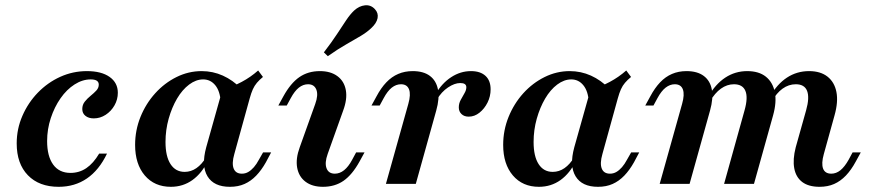

<svg xmlns="http://www.w3.org/2000/svg" viewBox="-20 -698 3298 729"><path d="M202.7 11.3Q128.4 11.3 85.9 -32.6Q43.4 -76.5 43.4 -153.4Q43.4 -208.6 65 -258.1Q86.5 -307.7 123.6 -346.1Q160.8 -384.5 208.7 -406.3Q256.7 -428 309.9 -428Q365 -428 396.2 -405.9Q427.4 -383.8 427.4 -345.8Q427.4 -320.2 414.7 -297.9Q402 -275.6 381.2 -262.1Q360.3 -248.5 336.2 -248.5Q316.5 -248.5 304.5 -258.1Q292.4 -267.6 292.4 -283.9Q292.4 -300.3 302 -312.2Q311.6 -324.2 324.1 -334.3Q336.5 -344.4 345.8 -354.3Q355 -364.2 355 -376.8Q355 -396.5 324.4 -396.5Q293.1 -396.5 263.2 -377.4Q233.2 -358.3 209.9 -324.9Q186.6 -291.5 172.8 -249.5Q158.9 -207.4 158.9 -162.4Q158.9 -104.9 181.8 -73.2Q204.7 -41.5 247.6 -41.5Q281.1 -41.5 307.9 -59.7Q334.7 -78 356.5 -114.8H386.3Q356.2 -52 310 -20.4Q263.8 11.3 202.7 11.3Z M628.8 11.3Q566.5 11.3 529.7 -31.9Q493 -75.1 493 -147.8Q493 -203.5 513.4 -254.1Q533.9 -304.7 569.3 -343.8Q604.6 -382.9 650.1 -405.4Q695.6 -428 745.7 -428Q788.2 -428 826.2 -410.9Q864.1 -393.8 895.2 -362L818 -311.5Q815.4 -352.3 797.3 -374.4Q779.1 -396.5 751.4 -396.5Q724.2 -396.5 698.2 -377Q672.1 -357.4 652.3 -323.8Q632.5 -290.2 620.4 -247.3Q608.4 -204.5 608.4 -159Q608.4 -104.3 627.5 -74.9Q646.6 -45.4 681.1 -45.4Q705.3 -45.4 725.8 -59.7Q746.4 -73.9 763.2 -101.9L770.6 -89.6Q746.7 -40.1 710.7 -14.4Q674.8 11.3 628.8 11.3ZM853 11.3Q792.1 11.3 767.9 -28.5Q743.8 -68.2 762.9 -138.5L824 -355.9Q864.7 -369.4 898 -387.2Q931.3 -404.9 960.2 -430.4L978.4 -405.8Q964.7 -394.6 955.5 -383.7Q946.3 -372.9 940 -359Q933.8 -345.1 928.1 -324.5L869.6 -112.9Q859.5 -77.5 867.2 -58.1Q874.9 -38.6 898.3 -38.6Q911.6 -38.6 922.6 -45Q933.7 -51.4 944 -63.2Q954.3 -75.1 962.8 -91.2L978.9 -119.4H1009.5L989.5 -81.7Q972.8 -52 952.8 -31.2Q932.9 -10.4 908.6 0.4Q884.4 11.3 853 11.3Z M1206.3 11.3Q1165.5 11.3 1140 -8Q1114.5 -27.2 1108.3 -61.3Q1102.1 -95.4 1118.2 -139.3L1176.8 -303Q1189.2 -337.2 1181.1 -357.7Q1173 -378.1 1149.7 -378.1Q1131.1 -378.1 1114.8 -365.3Q1098.5 -352.4 1084 -325.4L1068.7 -297.3H1036.8L1055.8 -332Q1083.2 -381.9 1116.4 -405Q1149.6 -428 1194.6 -428Q1235.4 -428 1261.1 -408.9Q1286.9 -389.9 1293.1 -355.8Q1299.3 -321.7 1282.7 -277.4L1224.2 -113.6Q1212.1 -79.9 1219.8 -59.2Q1227.5 -38.6 1251.3 -38.6Q1288.8 -38.6 1317 -91.2L1332.2 -119.4H1364.1L1345.1 -84.7Q1317.3 -34.4 1284.3 -11.5Q1251.3 11.3 1206.3 11.3ZM1224.7 -484.7 1209.7 -499.2Q1239.9 -538.5 1259.8 -568.9Q1279.8 -599.4 1294.7 -621.7Q1309.7 -644 1324.7 -658.1Q1343.7 -675.5 1365.8 -677.8Q1387.9 -680.1 1403.4 -663.3Q1417.3 -648.6 1413.6 -629Q1409.8 -609.5 1388.7 -590.4Q1372.8 -575.4 1349.6 -561.5Q1326.3 -547.5 1295.3 -530Q1264.3 -512.5 1224.7 -484.7Z M1445.3 0 1530.4 -303.8Q1540.5 -339.6 1533 -358.8Q1525.5 -378.1 1502.5 -378.1Q1484 -378.1 1467.6 -365.3Q1451.3 -352.4 1436.8 -325.4L1421.6 -297.3H1390.5L1409.5 -332Q1426.4 -363.9 1446.8 -385.3Q1467.1 -406.7 1492 -417.3Q1516.9 -428 1547 -428Q1588.2 -428 1612.4 -409.7Q1636.5 -391.5 1642.9 -358Q1649.4 -324.5 1636.3 -278.1L1558.8 0ZM1759.7 -255.1Q1742.5 -255.1 1732.3 -264.9Q1722 -274.7 1722 -290.2Q1722 -305.3 1729.2 -318.5Q1736.3 -331.8 1743.4 -343.8Q1750.6 -355.8 1750.6 -366.8Q1750.6 -382.7 1727.6 -382.7Q1706 -382.7 1681.1 -366Q1656.1 -349.3 1639.4 -320.7L1633.2 -340Q1657.9 -382.1 1693.1 -405Q1728.3 -428 1768.3 -428Q1803.7 -428 1823.2 -410.1Q1842.8 -392.2 1842.8 -358.8Q1842.8 -332 1831.1 -308.6Q1819.4 -285.2 1800.6 -270.2Q1781.8 -255.1 1759.7 -255.1Z M2026.3 11.3Q1964.1 11.3 1927.3 -31.9Q1890.5 -75.1 1890.5 -147.8Q1890.5 -203.5 1911 -254.1Q1931.5 -304.7 1966.8 -343.8Q2002.2 -382.9 2047.7 -405.4Q2093.2 -428 2143.2 -428Q2185.8 -428 2223.8 -410.9Q2261.7 -393.8 2292.8 -362L2215.5 -311.5Q2213 -352.3 2194.8 -374.4Q2176.7 -396.5 2149 -396.5Q2121.8 -396.5 2095.7 -377Q2069.7 -357.4 2049.9 -323.8Q2030.1 -290.2 2018 -247.3Q2006 -204.5 2006 -159Q2006 -104.3 2025.1 -74.9Q2044.1 -45.4 2078.6 -45.4Q2102.9 -45.4 2123.4 -59.7Q2143.9 -73.9 2160.8 -101.9L2168.2 -89.6Q2144.2 -40.1 2108.3 -14.4Q2072.4 11.3 2026.3 11.3ZM2250.6 11.3Q2189.7 11.3 2165.5 -28.5Q2141.3 -68.2 2160.4 -138.5L2221.6 -355.9Q2262.3 -369.4 2295.6 -387.2Q2328.9 -404.9 2357.8 -430.4L2376 -405.8Q2362.3 -394.6 2353.1 -383.7Q2343.8 -372.9 2337.6 -359Q2331.4 -345.1 2325.7 -324.5L2267.2 -112.9Q2257.1 -77.5 2264.8 -58.1Q2272.5 -38.6 2295.9 -38.6Q2309.2 -38.6 2320.2 -45Q2331.3 -51.4 2341.6 -63.2Q2351.9 -75.1 2360.4 -91.2L2376.5 -119.4H2407.1L2387.1 -81.7Q2370.4 -52 2350.4 -31.2Q2330.4 -10.4 2306.2 0.4Q2282 11.3 2250.6 11.3Z M3091.8 11.3Q3050.2 11.3 3026 -6.9Q3001.9 -25.2 2995.7 -58.9Q2989.4 -92.5 3001.2 -138.5L3040.8 -279.5Q3054.3 -327.6 3044.4 -352.9Q3034.5 -378.1 3001.6 -378.1Q2974.6 -378.1 2951.3 -361.4Q2928.1 -344.7 2910.7 -313L2902.9 -330.5Q2930.4 -378.6 2967.9 -403.3Q3005.5 -428 3052 -428Q3095.4 -428 3122 -407Q3148.5 -386 3155.8 -348.6Q3163.1 -311.2 3148.6 -259.8L3107.9 -112.9Q3097.9 -77.1 3105.2 -57.8Q3112.5 -38.6 3136.3 -38.6Q3154.8 -38.6 3171 -51.6Q3187.1 -64.7 3202 -91.2L3217.2 -119.4H3248.3L3229.3 -84.7Q3212.3 -53.1 3191.8 -31.5Q3171.2 -10 3147 0.6Q3122.7 11.3 3091.8 11.3ZM2484.8 0 2569.9 -303.8Q2580 -339.2 2572.7 -358.7Q2565.4 -378.1 2542 -378.1Q2523.9 -378.1 2507.3 -365.3Q2490.8 -352.4 2476.3 -325.4L2461.1 -297.3H2430L2449 -332Q2466 -363.9 2486.3 -385.3Q2506.6 -406.7 2531.5 -417.3Q2556.4 -428 2586.5 -428Q2627.7 -428 2652.1 -409.7Q2676.5 -391.5 2682.7 -358Q2688.9 -324.5 2675.9 -278.1L2598.3 0ZM2729.3 0 2807.1 -279.5Q2820.7 -328 2810.1 -353.1Q2799.6 -378.1 2766.7 -378.1Q2740.5 -378.1 2717.2 -361.4Q2694 -344.7 2675.8 -313L2668.8 -330.5Q2696.3 -378.6 2733.8 -403.3Q2771.4 -428 2817.1 -428Q2861.3 -428 2887.7 -407Q2914 -386 2921.8 -348.4Q2929.5 -310.8 2915.3 -259.8L2842.8 0Z"/></svg>

Font: Playfair 5pt SemiExpanded Light 12pt
Style: Italic
Weight: 300
Italic angle: -15.6°
Version: Version 2.000;gftools[0.9.28]